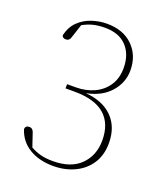

<svg xmlns="http://www.w3.org/2000/svg" viewBox="-127 -756 744 858"><g transform="rotate(20 245.0 -327.0)"><path d="M225 13Q158 13 111 -15.5Q64 -44 47 -97Q47 -115 67 -115Q82 -115 88 -98L110 -33Q131 -21 156 -14Q181 -7 216 -7Q302 -7 347.5 -52.5Q393 -98 393 -169Q393 -249 345.5 -290.5Q298 -332 201 -332H159V-352H200Q248 -352 287 -370Q326 -388 349 -422.5Q372 -457 372 -506Q372 -570 336 -608.5Q300 -647 233 -647Q202 -647 177.5 -641Q153 -635 128 -621L107 -557Q102 -538 85 -538Q69 -538 66 -551Q76 -593 102.5 -618.5Q129 -644 164.5 -655.5Q200 -667 235 -667Q313 -667 358.5 -622Q404 -577 404 -506Q404 -448 364 -402.5Q324 -357 252 -343Q335 -336 380 -290Q425 -244 425 -168Q425 -111 398.5 -70.5Q372 -30 326.5 -8.5Q281 13 225 13Z"/></g></svg>

Font: Source Serif 4 ExtraLight
Style: Regular
Weight: 200
Designer: Frank Grießhammer
Foundry: Adobe
Version: Version 4.005;hotconv 1.1.0;makeotfexe 2.6.0